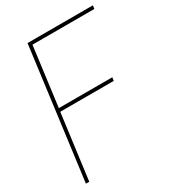

<svg xmlns="http://www.w3.org/2000/svg" viewBox="-187 -886 898 992"><g transform="rotate(-30 261.5 -390.0)"><path d="M51 0H31L133 -780H523L520 -760H151L105 -408H424L421 -388H102Z"/></g></svg>

Font: Tanohe Sans Thin
Style: Italic
Weight: 100
Designer: Village Type and Design LLC & Cristiano Sobral
Foundry: Cooper Hewitt Smithsonian Design Museum
Version: Version 1.00;September 29, 2021;FontCreator 13.0.0.2655 64-b